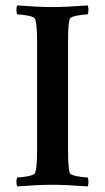

<svg xmlns="http://www.w3.org/2000/svg" viewBox="-20 -666 377 690"><path d="M168.9 -640.6Q216.8 -640.6 294.9 -646.5Q297.9 -641.6 297.9 -630.4Q297.9 -619.1 294.9 -614.3Q280.3 -614.3 256.8 -609.9Q233.4 -605.5 230.5 -597.7Q224.6 -580.1 224.6 -515.6V-127Q224.6 -62.5 230.5 -44.9Q233.4 -37.1 256.8 -32.7Q280.3 -28.3 294.9 -28.3Q297.9 -23.4 297.9 -11.7Q297.9 0 294.9 3.9Q216.8 -2 168 -2Q120.1 -2 42 3.9Q39.1 -1 39.1 -12.2Q39.1 -23.4 42 -28.3Q56.6 -28.3 80.1 -32.7Q103.5 -37.1 106.4 -44.9Q113.3 -65.4 113.3 -127V-515.6Q113.3 -577.1 106.4 -597.7Q103.5 -605.5 80.1 -609.9Q56.6 -614.3 42 -614.3Q39.1 -619.1 39.1 -630.9Q39.1 -642.6 42 -646.5Q120.1 -640.6 168.9 -640.6Z"/></svg>

Font: Crimson
Style: Semibold
Weight: 600
Version: Version 0.8